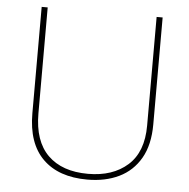

<svg xmlns="http://www.w3.org/2000/svg" viewBox="-52 -765 816 827"><g transform="rotate(5 356.0 -352.0)"><path d="M355 10Q231 10 163 -57Q95 -124 95 -254V-714H121V-256Q121 -136 182.5 -75.5Q244 -15 356 -15Q463 -15 527.5 -72.5Q592 -130 592 -244V-714H618V-252Q618 -163 584.5 -105Q551 -47 492 -18.5Q433 10 355 10Z"/></g></svg>

Font: Noto Sans Symbols Thin
Style: Regular
Weight: 250
Version: Version 2.002